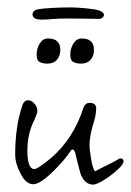

<svg xmlns="http://www.w3.org/2000/svg" viewBox="-20 -499 354 519"><path d="M233 0Q211 1 199 -26Q197 -31 194 -43Q191 -55 186 -74Q182 -99 173 -94Q157 -69 127 -39Q89 -1 70 -1Q49 -1 34 -33Q21 -58 21 -81Q21 -158 41 -216Q46 -228 56 -228Q65 -228 73 -219Q81 -210 81 -199Q81 -193 73 -175Q54 -138 54 -92Q54 -42 73 -42Q82 -42 117 -71Q179 -124 206 -209Q211 -221 222 -221Q240 -221 240 -206Q240 -196 237.5 -184Q235 -172 230 -157Q226 -142 224 -130Q222 -118 222 -108Q222 -101 223 -91.5Q224 -82 226 -71Q231 -41 237 -36Q237 -36 247.5 -41.5Q258 -47 271.5 -53.5Q285 -60 294.5 -65.5Q304 -71 304 -71Q314 -71 314 -63Q314 -55 297.5 -40Q281 -25 262 -13Q243 -1 233 0ZM199 -327Q188 -327 179 -331Q170 -335 170 -351Q170 -368 178.5 -381.5Q187 -395 201 -395Q234 -395 234 -364Q234 -348 225 -337.5Q216 -327 199 -327ZM108 -327Q97 -327 88 -331Q79 -335 79 -351Q79 -368 87.5 -381.5Q96 -395 110 -395Q143 -395 143 -364Q143 -348 134 -337.5Q125 -327 108 -327ZM92 -446Q68 -446 68 -460Q68 -471 83 -474Q94 -476 120 -477.5Q146 -479 171 -479Q187 -479 212.5 -476.5Q238 -474 247 -471Q261 -466 261 -459Q261 -455 257.5 -451.5Q254 -448 247 -448Q231 -448 212 -448.5Q193 -449 171 -449Q134 -449 121 -447.5Q108 -446 95 -446Z"/></svg>

Font: Square Peg
Style: Regular
Weight: 400
Designer: Robert E. Leuschke
Foundry: Robert E. Leuschke
Version: Version 1.010; ttfautohint (v1.8.4.7-5d5b)